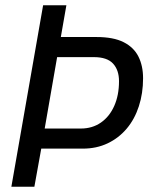

<svg xmlns="http://www.w3.org/2000/svg" viewBox="-20 -706 571 726"><path d="M23 0 143 -686H231L210 -566H345Q409 -566 447.5 -546.5Q486 -527 503.5 -492Q521 -457 521 -410Q521 -353 505 -304Q489 -255 459 -219.5Q429 -184 387 -164Q345 -144 293 -144H136L110 0ZM149 -220H286Q329 -220 361.5 -242.5Q394 -265 412 -305.5Q430 -346 430 -399Q430 -441 407.5 -465.5Q385 -490 335 -490H196Z"/></svg>

Font: Archivo Condensed
Style: Italic
Weight: 400
Width: 3
Italic angle: -10°
Designer: Hector Gatti
Foundry: Omnibus-Type
Version: Version 2.001